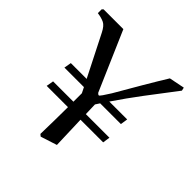

<svg xmlns="http://www.w3.org/2000/svg" viewBox="-186 -838 995 995"><g transform="rotate(45 311.5 -341.0)"><path d="M250 -299 235 -329H92L99 -369H215L101 -594Q84 -628 64.5 -637.5Q45 -647 15 -651V-679L22 -686H167L308 -361Q309 -360 312.5 -356.5Q316 -353 320 -353Q323 -353 334 -368.5Q345 -384 360 -408.5Q375 -433 390 -460Q393 -465 408 -491Q423 -517 443.5 -552Q464 -587 484.5 -621Q505 -655 518 -676L603 -693L607 -675Q538 -585 484.5 -514Q431 -443 381 -369H512L506 -329H354Q347 -318 339 -306L341 -237H514L508 -197H342L348 -18L258 11L247 2Q248 -48 249 -97.5Q250 -147 250 -197H94L101 -237H250Q250 -253 250 -268.5Q250 -284 250 -299Z"/></g></svg>

Font: Aref Ruqaa Ink
Style: Regular
Weight: 400
Designer: Abdullah Aref
Version: Version 1.005